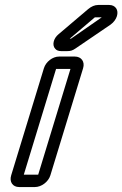

<svg xmlns="http://www.w3.org/2000/svg" viewBox="-20 -729 493 774"><path d="M76 -25 206 -451H264L134 -25ZM183 -22 315 -454C323 -480 308 -501 282 -501H218C192 -501 165 -480 157 -454L25 -22C17 4 31 25 57 25H121C147 25 175 4 183 -22ZM261 -573 361 -658C362 -658 362 -659 362 -659H390L266 -573H265ZM226 -523H252C264 -523 272 -525 285 -534L426 -630C452 -649 460 -679 448 -696C442 -704 433 -709 420 -709H376C362 -709 348 -703 335 -692L216 -591C195 -574 189 -546 203 -532C208 -526 216 -523 226 -523Z"/></svg>

Font: DIN Rundschrift
Style: MittelKontKu
Weight: 400
Version: Version 1.027